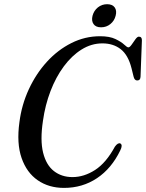

<svg xmlns="http://www.w3.org/2000/svg" viewBox="-20 -884 696 914"><path d="M553 -201Q565.5 -194 552.5 -168Q511 -82 441.8 -35.8Q372.5 10.5 284.5 10.5Q212.5 10.5 159.8 -25.8Q107 -62 82.8 -131.8Q58.5 -201.5 72.5 -302.5Q83 -385 117.2 -459Q151.5 -533 203.2 -589.8Q255 -646.5 319.8 -679Q384.5 -711.5 456 -711.5Q502 -711.5 529.5 -698.2Q557 -685 571 -671.8Q585 -658.5 591 -658.5Q597.5 -658.5 606.5 -671.2Q615.5 -684 624.5 -696.8Q633.5 -709.5 641 -709.5Q656 -709.5 655.5 -691.5L649 -519.5Q648.5 -501 633.5 -501Q620.5 -500.5 616 -519L606 -559.5Q590 -622.5 554.5 -650Q519 -677.5 467.5 -677.5Q415 -677.5 368.2 -648.2Q321.5 -619 283.8 -568Q246 -517 220.5 -450.5Q195 -384 184.5 -309Q170.5 -216.5 185.2 -157.2Q200 -98 236.8 -69.5Q273.5 -41 325 -41Q380 -41 432.5 -74.8Q485 -108.5 527 -186Q541.5 -206 553 -201ZM461 -754Q436 -754 425.2 -769.5Q414.5 -785 420.5 -809Q427 -833.5 446 -848.8Q465 -864 490 -864Q515 -864 526 -848.8Q537 -833.5 530.5 -809Q524.5 -785 505.5 -769.5Q486.5 -754 461 -754Z"/></svg>

Font: Fraunces 144pt S050
Style: Italic
Weight: 400
Italic angle: -16°
Version: Version 1.000; ttfautohint (v1.8.3)